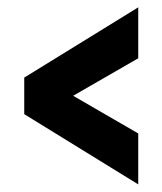

<svg xmlns="http://www.w3.org/2000/svg" viewBox="-20 -584 429 510"><path d="M347.2 -94.2V-229.5L174.3 -329.6L347.2 -429.2V-564.5L44.4 -377.9V-280.8Z"/></svg>

Font: Roboto Flex
Style: wght 700 wdth 25 opsz 34 GRAD 0.00 slnt 0.00 XTRA 468 XOPQ 96 YOPQ 79 YTLC 514 YTUC 712 YTAS 750 YTDE -203.00 YTFI 738
Weight: 700
Width: 1
Designer: Berlow after Robertson
Foundry: Google
Version: Version 3.100